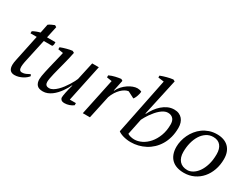

<svg xmlns="http://www.w3.org/2000/svg" viewBox="-52 -1193 2272 1728"><g transform="rotate(30 1083.5 -329.5)"><path d="M56.2 -409.2Q73.2 -418.9 92.8 -426.5Q112.3 -434.1 131.3 -438.5L149.9 -530.3Q162.1 -540 178 -547.4Q193.8 -554.7 210.9 -561.5L229 -550.8L203.1 -430.2H290.5Q291.5 -419.4 290.3 -408.2Q289.1 -397 281.7 -387.2H194.3L140.1 -137.7Q137.2 -121.1 135.5 -108.9Q133.8 -96.7 133.8 -85.9Q133.8 -63 141.6 -53Q149.4 -43 165 -43Q186 -43 203.6 -51Q221.2 -59.1 241.7 -69.8L251 -54.2Q243.2 -43 229.2 -31.5Q215.3 -20 197.8 -10.7Q180.2 -1.5 159.7 4.6Q139.2 10.7 117.7 10.7Q56.2 10.7 56.2 -60.1Q56.2 -72.8 58.3 -87.2Q60.5 -101.6 64 -117.2L120.6 -387.2H55.7Z M724.1 -47.4V-25.4Q707 -11.7 682.6 -3.4Q658.2 4.9 634.8 4.9Q609.9 4.9 599.1 -5.6Q588.4 -16.1 588.4 -27.8Q588.4 -43.5 595.7 -79.8Q603 -116.2 617.2 -168.5H613.8Q606.4 -152.8 595.5 -133.3Q584.5 -113.8 570.1 -93.8Q555.7 -73.7 538.3 -54.9Q521 -36.1 501 -21.5Q481 -6.8 458.7 2Q436.5 10.7 412.1 10.7Q368.7 10.7 349.9 -10.7Q331.1 -32.2 331.1 -70.3Q331.1 -83 334.5 -104.2Q337.9 -125.5 343.5 -151.6Q349.1 -177.7 356.2 -207.3Q363.3 -236.8 370.6 -267.1Q377.9 -297.4 385 -326.2Q392.1 -355 397.5 -379.9L344.7 -388.2V-409.2Q358.4 -414.6 374.3 -419.7Q390.1 -424.8 406 -429Q421.9 -433.1 436.8 -436.3Q451.7 -439.5 463.4 -440.4L482.4 -430.2Q477.1 -400.4 469 -367.2Q460.9 -334 452.4 -300.5Q443.8 -267.1 435.3 -234.9Q426.8 -202.6 419.9 -174.1Q413.1 -145.5 408.9 -122.1Q404.8 -98.6 404.8 -83.5Q404.8 -64.9 414.6 -54Q424.3 -43 446.8 -43Q466.3 -43 486.3 -54.9Q506.3 -66.9 525.6 -85.7Q544.9 -104.5 562.5 -127.9Q580.1 -151.4 594 -173.8Q607.9 -196.3 617.9 -215.3Q627.9 -234.4 631.8 -245.1L672.4 -430.2H741.2L660.6 -47.4Z M1082.5 -377.4Q1064.9 -376 1045.9 -365.2Q1026.9 -354.5 1008.8 -336.7Q990.7 -318.8 975.1 -294.2Q959.5 -269.5 948.7 -239.7L897 0H823.2L903.3 -379.9L850.6 -388.2V-409.2Q879.9 -422.9 911.4 -430.2Q942.9 -437.5 969.2 -440.4L986.3 -430.2L962.4 -315.9H965.8Q978.5 -343.8 999.5 -366.7Q1020.5 -389.6 1044.7 -406Q1068.8 -422.4 1093.5 -431.4Q1118.2 -440.4 1138.7 -440.4Q1149.9 -440.4 1160.9 -438Q1171.9 -435.5 1182.1 -430.2Q1182.1 -421.9 1179.4 -409.7Q1176.8 -397.5 1172.4 -384.5Q1168 -371.6 1162.1 -360.1Q1156.2 -348.6 1150.4 -342.3Z M1311.5 -610.4 1251.5 -618.2V-637.7Q1265.1 -643.1 1281.7 -648.4Q1298.3 -653.8 1315.2 -658.2Q1332 -662.6 1348.1 -665.8Q1364.3 -668.9 1377.9 -670.4L1396 -661.1L1312.5 -278.8H1317.4Q1332.5 -309.6 1353.5 -338.9Q1374.5 -368.2 1400.4 -390.6Q1426.3 -413.1 1456.5 -426.8Q1486.8 -440.4 1521.5 -440.4Q1549.8 -440.4 1571 -430.9Q1592.3 -421.4 1606.4 -404.8Q1620.6 -388.2 1627.7 -365.5Q1634.8 -342.8 1634.8 -316.4Q1634.8 -262.2 1622.6 -216.8Q1610.4 -171.4 1588.6 -135.3Q1566.9 -99.1 1537.6 -71.5Q1508.3 -43.9 1473.9 -25.9Q1439.5 -7.8 1401.6 1.5Q1363.8 10.7 1325.2 10.7Q1304.2 10.7 1283.9 7.8Q1263.7 4.9 1246.1 -0.2Q1228.5 -5.4 1214.8 -12Q1201.2 -18.6 1192.9 -25.4ZM1485.4 -387.2Q1466.8 -387.2 1448 -377.9Q1429.2 -368.7 1411.4 -353.5Q1393.6 -338.4 1377.2 -319.3Q1360.8 -300.3 1346.9 -280.5Q1333 -260.7 1322.3 -242.2Q1311.5 -223.6 1305.2 -210L1271 -44.4Q1283.7 -36.1 1303.2 -31.2Q1322.8 -26.4 1341.3 -26.4Q1378.9 -26.4 1417.5 -45.4Q1456.1 -64.5 1487.5 -100.8Q1519 -137.2 1538.8 -189.2Q1558.6 -241.2 1558.6 -307.1Q1558.6 -323.2 1554.9 -337.6Q1551.3 -352.1 1542.5 -363Q1533.7 -374 1519.8 -380.6Q1505.9 -387.2 1485.4 -387.2Z M1703.6 -160.2Q1703.6 -190.4 1711.2 -222.9Q1718.8 -255.4 1733.6 -286.6Q1748.5 -317.9 1770.8 -345.7Q1793 -373.5 1822 -394.5Q1851.1 -415.5 1887.2 -428Q1923.3 -440.4 1966.3 -440.4Q2003.9 -440.4 2034.2 -429.9Q2064.5 -419.4 2085.9 -398.7Q2107.4 -377.9 2118.9 -347.4Q2130.4 -316.9 2130.4 -276.9Q2130.4 -215.3 2111.8 -162.8Q2093.3 -110.4 2059.8 -71.8Q2026.4 -33.2 1979.7 -11.2Q1933.1 10.7 1877.4 10.7Q1836.9 10.7 1804.7 0Q1772.5 -10.7 1750 -32.2Q1727.5 -53.7 1715.6 -85.7Q1703.6 -117.7 1703.6 -160.2ZM1948.7 -402.3Q1909.7 -402.3 1878.4 -381.8Q1847.2 -361.3 1825.4 -326.7Q1803.7 -292 1792.2 -246.6Q1780.8 -201.2 1780.8 -151.4Q1780.8 -92.8 1809.8 -59.6Q1838.9 -26.4 1893.1 -26.4Q1919.9 -26.4 1948 -43Q1976.1 -59.6 1999 -91.8Q2022 -124 2036.6 -171.9Q2051.3 -219.7 2051.3 -282.7Q2051.3 -338.9 2025.1 -370.6Q1999 -402.3 1948.7 -402.3Z"/></g></svg>

Font: PT Astra Serif
Style: Italic
Weight: 400
Italic angle: -16°
Designer: A.Korolkova, I. Chaeva
Foundry: ParaType Ltd
Version: Version 1.001